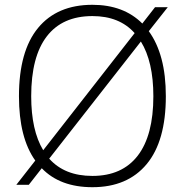

<svg xmlns="http://www.w3.org/2000/svg" viewBox="-20 -770 769 800"><path d="M127 -101Q59 -196 59 -369Q59 -557 138.5 -653.5Q218 -750 365 -750Q495 -750 573 -672L626 -740H679L600 -640Q635 -592 653 -524.5Q671 -457 671 -369Q671 -182 591 -86Q511 10 365 10Q230 10 154 -69L100 0H48ZM365 -37Q489 -37 554 -121.5Q619 -206 619 -369Q619 -513 567 -597L185 -109Q249 -37 365 -37ZM110 -369Q110 -227 160 -144L541 -632Q478 -703 365 -703Q240 -703 175 -618.5Q110 -534 110 -369Z"/></svg>

Font: Encode Sans Normal
Style: ExtraLight
Weight: 200
Designer: Pablo Impallari, Andres Torresi
Foundry: Pablo Impallari, Andres Torresi
Version: Version 1.000; ttfautohint (v1.00) -l 8 -r 50 -G 200 -x 14 -